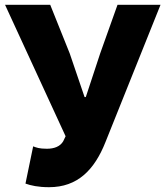

<svg xmlns="http://www.w3.org/2000/svg" viewBox="-20 -765 688 799"><path d="M184 14C303 14 373 -58 419 -174L648 -745H469L397 -543L337 -361H332L270 -543L189 -745H1L253 -198L243 -177C230 -155 205 -146 175 -146C143 -146 131 -151 118 -156L86 -1C108 7 139 14 184 14Z"/></svg>

Font: Source Han Sans HK Heavy
Style: Regular
Weight: 900
Designer: Ryoko NISHIZUKA 西塚涼子 (kana, bopomofo & ideographs); Paul D. Hunt (Latin, Greek & Cyrillic); Sandoll Communications 산돌커뮤니
Foundry: Adobe
Version: Version 2.000;hotconv 1.0.107;makeotfexe 2.5.65593